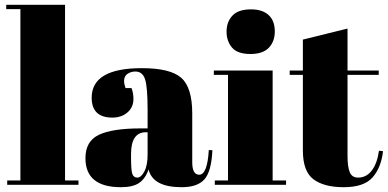

<svg xmlns="http://www.w3.org/2000/svg" viewBox="-20 -770 1616 800"><path d="M6 -750H251V-18H307V0H10V-18H65V-732H6Z M566 -235H595V-312Q595 -407 584.5 -439.5Q574 -472 544 -472Q526 -472 511.5 -462.5Q497 -453 497 -432Q497 -420 503 -403H528Q536 -382 536 -358Q536 -323 511 -301.5Q486 -280 448 -280Q362 -280 362 -363Q362 -486 571 -486Q690 -486 735.5 -445.5Q781 -405 781 -297V-94Q781 -42 810 -42Q844 -42 850 -145L865 -144Q861 -56 832 -23Q803 10 737 10Q617 10 599 -64Q586 -26 560 -8Q534 10 484 10Q336 10 336 -111Q336 -182 392.5 -208.5Q449 -235 566 -235ZM552 -30Q568 -30 581.5 -55.5Q595 -81 595 -126V-219H588Q526 -219 526 -128V-112Q526 -60 531.5 -45Q537 -30 552 -30Z M924 -638Q924 -679 948.5 -705Q973 -731 1026 -731Q1073 -731 1099 -707.5Q1125 -684 1125 -639Q1125 -597 1100 -571Q1075 -545 1024 -545Q969 -545 946.5 -572Q924 -599 924 -638ZM871 -476H1116V-18H1172V0H875V-18H930V-458H871Z M1242 -143V-458H1187V-476H1242V-605L1428 -651V-476H1558V-458H1428V-121Q1428 -74 1437.5 -52Q1447 -30 1472 -30Q1507 -30 1529.5 -60Q1552 -90 1559 -142L1576 -140Q1568 -71 1532 -30.5Q1496 10 1412 10Q1330 10 1286 -23Q1242 -56 1242 -143Z"/></svg>

Font: Abril Fatface
Style: Regular
Weight: 400
Designer: Veronika Burian, Jos Scaglione
Foundry: TypeTogether
Version: Version 1.001